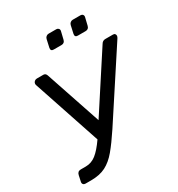

<svg xmlns="http://www.w3.org/2000/svg" viewBox="-208 -1033 1078 1165"><g transform="rotate(-30 331.0 -450.0)"><path d="M48 0Q38 0 32.5 -6.5Q27 -13 29 -23L38 -65Q43 -89 66 -89H101Q141 -89 173.5 -114.5Q206 -140 245 -196L87 -668Q85 -675 86 -679Q87 -688 94.5 -694Q102 -700 111 -700H157Q172 -700 178 -683L309 -294L562 -683Q572 -700 591 -700H645Q654 -700 658.5 -694Q663 -688 662 -680Q661 -676 659.5 -672.5Q658 -669 656 -666L354 -204Q307 -133 269.5 -88Q232 -43 190 -21.5Q148 0 87 0ZM457 -801Q435 -801 439 -823L451 -877Q453 -887 460.5 -893.5Q468 -900 478 -900H532Q542 -900 547.5 -893.5Q553 -887 551 -877L538 -823Q533 -801 511 -801ZM288 -801Q266 -801 270 -823L282 -877Q284 -887 291.5 -893.5Q299 -900 309 -900H363Q372 -900 378 -893.5Q384 -887 382 -877L369 -823Q364 -801 342 -801Z"/></g></svg>

Font: Lubike
Style: Italic
Weight: 400
Italic angle: -12°
Foundry: Honoka55
Version: Version 1.000;July 22, 2022;FontCreator 14.0.0.2862 64-bit